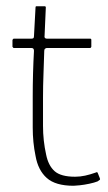

<svg xmlns="http://www.w3.org/2000/svg" viewBox="-20 -596 346 616"><path d="M216 0Q158 0 130 -25Q102 -50 94 -96Q85 -139 85 -187Q85 -235 85 -287Q85 -324 86 -360.5Q87 -397 89 -433Q89 -442 81 -442H24Q23 -442 21.5 -444Q20 -446 20 -446V-468Q20 -468 21.5 -470Q23 -472 24 -472H81Q85 -472 87 -473.5Q89 -475 89 -480L94 -572Q94 -576 97 -576H123Q125 -576 126 -575Q127 -574 127 -572L123 -481Q122 -477 124 -474.5Q126 -472 130 -472H269Q271 -472 272 -471Q273 -470 273 -468V-446Q273 -446 272 -444Q271 -442 269 -442H130Q128 -442 125 -440Q122 -438 122 -433Q121 -396 119.5 -358.5Q118 -321 118 -283Q118 -239 118 -192Q118 -145 128 -100Q135 -65 155 -47Q175 -29 221 -29Q237 -29 253 -32.5Q269 -36 286 -42Q290 -44 291.5 -43.5Q293 -43 294 -40L300 -25Q302 -21 300 -19Q298 -17 293 -14Q283 -10 266.5 -6.5Q250 -3 235.5 -1.5Q221 0 216 0Z"/></svg>

Font: Glory Thin
Style: Regular
Weight: 100
Designer: Robert Leuschke
Foundry: Robert Leuschke
Version: Version 1.011